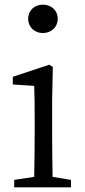

<svg xmlns="http://www.w3.org/2000/svg" viewBox="-20 -805 365 825"><path d="M164 -663C200 -663 228 -688 228 -724C228 -761 200 -785 164 -785C129 -785 101 -761 101 -724C101 -688 129 -663 164 -663ZM206 -45C205 -100 204 -177 204 -228V-375L207 -517L192 -527L35 -475V-442L127 -436C129 -386 129 -346 129 -284V-228C129 -177 128 -100 127 -45L41 -32V0H285V-32Z"/></svg>

Font: Source Han Serif
Style: Regular
Weight: 400
Designer: Ryoko NISHIZUKA 西塚涼子 (kana & ideographs); Frank Grießhammer (Latin, Greek & Cyrillic); Wenlong ZHANG 张文龙 (bopomofo); San
Foundry: Adobe Systems Incorporated
Version: Version 1.001;PS 1.001;hotconv 16.6.54;makeotf.lib2.5.65590